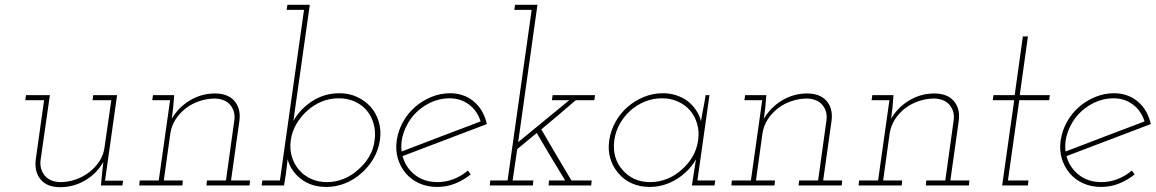

<svg xmlns="http://www.w3.org/2000/svg" viewBox="-20 -770 4798 797"><path d="M399 0H488L491 -20H416L466 -375H367L364 -354H442L414 -159Q410 -127 392.5 -100.5Q375 -74 350 -55Q324 -35 293 -24.5Q262 -14 229 -14Q186 -16 165.5 -41.5Q145 -67 148 -102L187 -375H88L85 -354H163L128 -105Q123 -55 149.5 -24Q176 7 230 7Q286 7 334 -21.5Q382 -50 409 -98L404 -53Z M839 -21 837 0H1016L1018 -21H939L974 -270Q980 -320 953 -351Q926 -382 872 -382Q816 -382 768 -353Q720 -324 693 -277Q695 -291 696 -301.5Q697 -312 699 -326L703 -375H615L612 -354H686L639 -21H560L558 0H737L739 -21H660L687 -216Q692 -248 709 -274.5Q726 -301 752 -321Q777 -340 808.5 -350.5Q840 -361 873 -361Q916 -359 936.5 -333.5Q957 -308 953 -273L918 -21Z M1159 0 1167 -50Q1169 -65 1170.5 -79.5Q1172 -94 1174 -109Q1187 -60 1229.5 -27Q1272 6 1335 6Q1375 6 1412.5 -9Q1450 -24 1480 -51Q1510 -77 1530.5 -112Q1551 -147 1557 -188Q1563 -228 1552.5 -264Q1542 -300 1519 -326Q1496 -352 1462.5 -367.5Q1429 -383 1389 -383Q1327 -383 1276.5 -350.5Q1226 -318 1198 -268Q1200 -282 1202 -296.5Q1204 -311 1206 -326L1266 -750H1173L1170 -729H1242L1142 -21H1069L1066 0ZM1535 -188Q1531 -151 1512.5 -120Q1494 -89 1467 -66Q1440 -41 1406.5 -27.5Q1373 -14 1337 -14Q1301 -14 1271.5 -27.5Q1242 -41 1222 -64Q1201 -88 1191.5 -119.5Q1182 -151 1187 -188Q1192 -224 1210.5 -255.5Q1229 -287 1256 -311Q1283 -335 1316 -348.5Q1349 -362 1386 -362Q1422 -362 1451.5 -349Q1481 -336 1502 -312Q1522 -288 1531 -256Q1540 -224 1535 -188Z M1846 -362Q1893 -362 1927.5 -335.5Q1962 -309 1975 -266Q1893 -235 1811.5 -204Q1730 -173 1647 -141Q1642 -182 1656.5 -222Q1671 -262 1698 -293Q1726 -324 1764.5 -343Q1803 -362 1846 -362ZM2001 -255Q1995 -282 1982.5 -305Q1970 -328 1952 -344Q1932 -363 1905.5 -373Q1879 -383 1849 -383Q1808 -383 1770.5 -367.5Q1733 -352 1703 -326Q1673 -300 1653 -264Q1633 -228 1627 -188Q1621 -147 1631.5 -112Q1642 -77 1665 -50Q1687 -24 1720.5 -9Q1754 6 1795 6Q1834 6 1869 -8Q1904 -22 1934 -46Q1931 -50 1928 -54Q1925 -58 1922 -62Q1897 -40 1864 -27Q1831 -14 1797 -14Q1741 -14 1702.5 -44Q1664 -74 1651 -122Q1739 -156 1826 -188.5Q1913 -221 2001 -255Z M2259 -21 2257 0H2434L2436 -21H2352Q2321 -73 2289.5 -126Q2258 -179 2227 -233Q2267 -266 2298 -292.5Q2329 -319 2370 -354H2447L2450 -375H2274L2271 -354H2343L2131 -180L2211 -750H2118L2115 -729H2187L2087 -21H2015L2013 0H2192L2194 -21H2108L2127 -151L2208 -218Q2237 -168 2266.5 -119Q2296 -70 2326 -21Z M2509 -188Q2503 -147 2513.5 -112Q2524 -77 2547 -51Q2569 -24 2602.5 -9Q2636 6 2677 6Q2719 6 2757 -10Q2795 -26 2824 -53Q2838 -65 2849.5 -79.5Q2861 -94 2869 -109Q2867 -94 2864.5 -80Q2862 -66 2860 -51L2852 0H2946L2949 -21H2875L2925 -375H2909Q2905 -348 2899.5 -321Q2894 -294 2890 -267Q2884 -291 2869.5 -312.5Q2855 -334 2835 -350Q2813 -366 2787 -374.5Q2761 -383 2731 -383Q2690 -383 2652.5 -367.5Q2615 -352 2585 -326Q2555 -300 2535 -264Q2515 -228 2509 -188ZM2530 -188Q2535 -224 2552.5 -255.5Q2570 -287 2597 -311Q2624 -335 2657.5 -348.5Q2691 -362 2728 -362Q2764 -362 2794 -348.5Q2824 -335 2845 -311Q2865 -287 2874 -255.5Q2883 -224 2878 -188Q2873 -151 2855 -120Q2837 -89 2810 -66Q2783 -41 2749 -27.5Q2715 -14 2679 -14Q2642 -14 2613 -27.5Q2584 -41 2564 -65Q2543 -88 2534 -119.5Q2525 -151 2530 -188Z M3297 -21 3295 0H3474L3476 -21H3397L3432 -270Q3438 -320 3411 -351Q3384 -382 3330 -382Q3274 -382 3226 -353Q3178 -324 3151 -277Q3153 -291 3154 -301.5Q3155 -312 3157 -326L3161 -375H3073L3070 -354H3144L3097 -21H3018L3016 0H3195L3197 -21H3118L3145 -216Q3150 -248 3167 -274.5Q3184 -301 3210 -321Q3235 -340 3266.5 -350.5Q3298 -361 3331 -361Q3374 -359 3394.5 -333.5Q3415 -308 3411 -273L3376 -21Z M3825 -21 3823 0H4002L4004 -21H3925L3960 -270Q3966 -320 3939 -351Q3912 -382 3858 -382Q3802 -382 3754 -353Q3706 -324 3679 -277Q3681 -291 3682 -301.5Q3683 -312 3685 -326L3689 -375H3601L3598 -354H3672L3625 -21H3546L3544 0H3723L3725 -21H3646L3673 -216Q3678 -248 3695 -274.5Q3712 -301 3738 -321Q3763 -340 3794.5 -350.5Q3826 -361 3859 -361Q3902 -359 3922.5 -333.5Q3943 -308 3939 -273L3904 -21Z M4226 -619 4192 -375H4104L4101 -354H4190L4140 0H4247L4249 -21H4164L4211 -354H4335L4338 -375H4213L4247 -619Z M4602 -362Q4649 -362 4683.5 -335.5Q4718 -309 4731 -266Q4649 -235 4567.5 -204Q4486 -173 4403 -141Q4398 -182 4412.5 -222Q4427 -262 4454 -293Q4482 -324 4520.5 -343Q4559 -362 4602 -362ZM4757 -255Q4751 -282 4738.5 -305Q4726 -328 4708 -344Q4688 -363 4661.5 -373Q4635 -383 4605 -383Q4564 -383 4526.5 -367.5Q4489 -352 4459 -326Q4429 -300 4409 -264Q4389 -228 4383 -188Q4377 -147 4387.5 -112Q4398 -77 4421 -50Q4443 -24 4476.5 -9Q4510 6 4551 6Q4590 6 4625 -8Q4660 -22 4690 -46Q4687 -50 4684 -54Q4681 -58 4678 -62Q4653 -40 4620 -27Q4587 -14 4553 -14Q4497 -14 4458.5 -44Q4420 -74 4407 -122Q4495 -156 4582 -188.5Q4669 -221 4757 -255Z"/></svg>

Font: Josefin Slab ExtraLight
Style: Italic
Weight: 250
Italic angle: -12°
Designer: Santiago Orozco
Foundry: Typemade
Version: Version 2.100